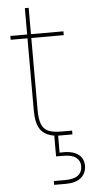

<svg xmlns="http://www.w3.org/2000/svg" viewBox="-62 -713 472 1002"><g transform="rotate(-5 174.5 -212.0)"><path d="M223 89Q284 85 316.5 106Q349 127 349 168Q349 207 321.5 230.5Q294 254 243 254H180V234H240Q329 234 329 168Q329 141 308 124Q287 107 240 107H203V-2Q153 -10 130.5 -42.5Q108 -75 108 -142V-520H20V-540H108V-678H128V-540H298V-520H128V-142Q128 -93 139 -67Q150 -41 174 -30.5Q198 -20 241 -20H298V0H239H223Z"/></g></svg>

Font: Fz Poppins Thin
Style: Regular
Weight: 100
Designer: Ninad Kale (Devanagari), Jonny Pinhorn (Latin)
Foundry: Indian Type Foundry
Version: Vit hóa bi Vntype.Com & FontZin.Com